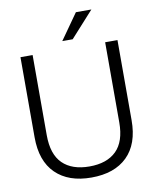

<svg xmlns="http://www.w3.org/2000/svg" viewBox="-99 -988 864 1074"><g transform="rotate(-10 333.5 -451.0)"><path d="M58 -265V-720H127V-265Q127 -156 180.5 -103.5Q234 -51 333 -51Q432 -51 485.5 -103.5Q539 -156 539 -265V-720H609V-265Q609 -130 536.5 -59Q464 12 333 12Q203 12 130.5 -59Q58 -130 58 -265ZM407 -914H495L363 -768H304Z"/></g></svg>

Font: Aspekta 300
Style: Regular
Weight: 300
Designer: Ivo Dolenc
Version: Version 2.000